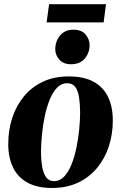

<svg xmlns="http://www.w3.org/2000/svg" viewBox="-20 -898 587 931"><path d="M313 -527.5Q386.5 -527.5 434 -501.5Q481.5 -475.5 504.2 -427.5Q527 -379.5 527 -313.5Q527 -247.5 507.8 -188.5Q488.5 -129.5 451 -84Q413.5 -38.5 358.5 -12.5Q303.5 13.5 232.5 13.5Q160 13.5 112.8 -12.8Q65.5 -39 42.8 -87Q20 -135 20 -198.5Q20 -266.5 39.2 -326Q58.5 -385.5 96.2 -431Q134 -476.5 188.5 -502Q243 -527.5 313 -527.5ZM305 -494.5Q278 -494.5 257 -473Q236 -451.5 221.2 -415.2Q206.5 -379 197.2 -335.2Q188 -291.5 183.5 -246Q179 -200.5 179 -161Q179 -120.5 184.8 -88.2Q190.5 -56 204.2 -37.8Q218 -19.5 242.5 -19.5Q269.5 -19.5 290.5 -41.2Q311.5 -63 326.2 -99.5Q341 -136 350.2 -180.2Q359.5 -224.5 364 -269.8Q368.5 -315 368.5 -354.5Q368 -397 363 -428.2Q358 -459.5 344.5 -477Q331 -494.5 305 -494.5ZM323.5 -586.5Q288 -586.5 267.8 -609Q247.5 -631.5 248 -660.5Q248.5 -699 271.8 -726.5Q295 -754 336 -754Q376 -754 395.2 -730.5Q414.5 -707 414.5 -679.5Q414.5 -642.5 391.5 -614.5Q368.5 -586.5 323.5 -586.5ZM218 -877.5H494L482.5 -789.5H206Z"/></svg>

Font: Merriweather 120pt ExtraBold
Style: Italic
Weight: 800
Italic angle: -7.8°
Version: Version 2.101